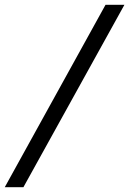

<svg xmlns="http://www.w3.org/2000/svg" viewBox="-20 -691 541 804"><path d="M78.1 92.8H0L421.9 -670.9H501Z"/></svg>

Font: Charis SIL Am
Style: Bold Italic
Weight: 700
Italic angle: -11°
Foundry: SIL International
Version: Version 5.000